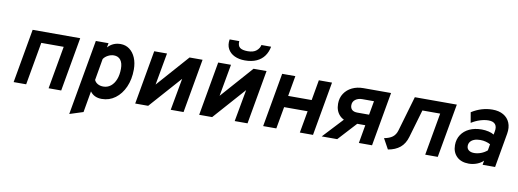

<svg xmlns="http://www.w3.org/2000/svg" viewBox="-70 -1165 4829 1791"><g transform="rotate(10 2345.0 -269.5)"><path d="M69.4 0 159.4 -511H610L520 0H400.6L472.2 -405H259.8L188.2 0Z M631.9 203 757.9 -511H878.3L870.3 -469.6Q918.3 -523 991.5 -523Q1039.3 -523 1075.8 -496Q1112.2 -469 1132.8 -420.9Q1153.3 -372.9 1153.3 -309.8Q1153.3 -217 1121.1 -144.3Q1088.9 -71.6 1032.7 -29.8Q976.5 12 904.9 12Q868.4 12 840.8 -1.1Q813.2 -14.1 795.1 -39.8L760.1 161.8ZM899.1 -104.2Q939.4 -104.2 969.6 -128.2Q999.9 -152.3 1016.8 -195.6Q1033.7 -238.8 1033.7 -296.6Q1033.7 -350.1 1011.4 -379Q989.1 -407.8 947.9 -407.8Q920.1 -407.8 892.4 -393.3Q864.7 -378.8 849.7 -356L814.3 -151.6Q824.8 -128.8 847.3 -116.5Q869.8 -104.2 899.1 -104.2Z M1220.9 0 1310.9 -511H1432.1L1377.5 -207.4L1645.7 -511H1768.9L1678.9 0H1557.3L1612.3 -303L1343.7 0Z M1826.9 0 1916.9 -511H2038.1L1983.5 -207.4L2251.7 -511H2374.9L2284.9 0H2163.3L2218.3 -303L1949.7 0ZM2156.9 -573.6Q2101.4 -573.6 2059.3 -593.5Q2017.2 -613.4 1996.5 -651.1Q1975.7 -688.8 1984.5 -742H2075.7Q2072.5 -697.9 2095.5 -680.3Q2118.5 -662.8 2169.1 -662.8Q2223.4 -662.8 2251.7 -687Q2280 -711.2 2285.7 -742H2377.3Q2368.2 -691.7 2341.2 -653.8Q2314.2 -615.8 2268.3 -594.7Q2222.4 -573.6 2156.9 -573.6Z M2432.9 0 2522.9 -511H2647.7L2613.7 -317.8H2836.3L2870.3 -511H2995.1L2905.1 0H2780.3L2817.3 -208.2H2594.7L2557.7 0Z M3339.5 0 3369.7 -173.4H3248.7Q3168.7 -173.4 3126.7 -215.6Q3084.7 -257.9 3084.7 -326.8Q3084.7 -383 3112.1 -424.4Q3139.4 -465.8 3186.2 -488.4Q3233.1 -511 3291.7 -511H3554.3L3464.3 0ZM2987.5 0 3201.9 -230.2H3345.5L3134.3 0ZM3276.9 -276.4H3387.5L3410.7 -408H3299.5Q3261.5 -408 3235.2 -388.6Q3208.9 -369.1 3208.9 -335.2Q3208.9 -307 3225.9 -291.7Q3243 -276.4 3276.9 -276.4Z M3616.7 13 3562.7 -85.2Q3612.6 -94 3641.8 -116Q3671.1 -138.1 3683.3 -180.6L3779.5 -511H4177.3L4086.7 0H3967.9L4038.9 -401.4H3870.5L3793.5 -137.8Q3774.4 -71.5 3730.4 -35.1Q3686.3 1.2 3616.7 13Z M4381.8 12Q4308.4 12 4267.1 -28.7Q4225.8 -69.4 4225.8 -136Q4225.8 -192.2 4253.6 -234.3Q4281.4 -276.5 4331.2 -299.8Q4381 -323 4447.6 -323Q4480 -323 4511.9 -315.7Q4543.7 -308.4 4563.8 -295.4L4569.2 -324Q4578.3 -369.6 4559.2 -393.4Q4540.1 -417.2 4495.4 -417.2Q4458 -417.2 4415.7 -403.9Q4373.4 -390.6 4334 -365.6L4317 -463.6Q4364.2 -493.4 4413.5 -508.2Q4462.8 -523 4514 -523Q4575.7 -523 4617.9 -498.4Q4660.2 -473.8 4678.5 -429.4Q4696.9 -384.9 4686.8 -326L4629.8 0H4511.6L4518.6 -40.8Q4495.9 -16.8 4458.5 -2.4Q4421.2 12 4381.8 12ZM4414.2 -94.4Q4445.5 -94.4 4478.1 -106.5Q4510.6 -118.6 4536.4 -141L4546.6 -200.6Q4528 -211.1 4502.9 -217.6Q4477.8 -224.2 4450.2 -224.2Q4417.2 -224.2 4393.4 -214.9Q4369.6 -205.7 4356.8 -188.8Q4344 -172 4344 -149.4Q4344 -123.6 4362.9 -109Q4381.9 -94.4 4414.2 -94.4Z"/></g></svg>

Font: Overpass
Style: Italic
Weight: 400
Italic angle: -10°
Designer: Delve Withrington, Dave Bailey, Thomas Jockin
Foundry: Delve Fonts LLC
Version: Version 4.000